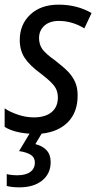

<svg xmlns="http://www.w3.org/2000/svg" viewBox="-23 -566 417 826"><path d="M145 -402Q145 -375 159 -355Q173 -335 214 -306Q250 -278 269.5 -258Q289 -238 300 -213.5Q311 -189 311 -155Q311 -84 270 -41.5Q229 1 156 9L129 54Q159 61 177 80Q195 99 195 131Q195 181 158.5 210.5Q122 240 60 240Q28 240 6 234V183Q26 188 51 188Q88 188 107.5 173.5Q127 159 127 133Q127 112 110 100.5Q93 89 59 84L104 9Q38 5 -3 -20V-100Q20 -84 54.5 -72.5Q89 -61 122 -61Q172 -61 199 -83.5Q226 -106 226 -147Q226 -175 211 -195.5Q196 -216 153 -249Q105 -284 83.5 -316.5Q62 -349 62 -394Q62 -461 107.5 -503.5Q153 -546 229 -546Q308 -546 371 -510L340 -444Q287 -476 230 -476Q191 -476 168 -455.5Q145 -435 145 -402Z"/></svg>

Font: Noto Sans UI Narrow
Style: Italic
Weight: 400
Width: 4
Italic angle: -12°
Designer: Monotype Design Team
Foundry: Monotype Imaging Inc.
Version: Version 1.001